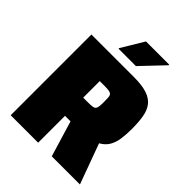

<svg xmlns="http://www.w3.org/2000/svg" viewBox="-246 -1024 1157 1157"><g transform="rotate(45 332.5 -445.5)"><path d="M51 0V-688H413Q482 -688 524.5 -674Q567 -660 589 -631.5Q611 -603 618.5 -559.5Q626 -516 626 -458Q626 -411 620.5 -372.5Q615 -334 598 -305Q581 -276 547 -257L641 0H401L319 -272L377 -239Q367 -232 356.5 -230.5Q346 -229 329 -229H285V0ZM285 -384H327Q348 -384 361 -385.5Q374 -387 381 -393.5Q388 -400 390 -414.5Q392 -429 392 -454Q392 -478 391 -492Q390 -506 384 -513Q378 -520 364.5 -522.5Q351 -525 326 -525H285ZM227 -743V-748L313 -891H511V-886L375 -743Z"/></g></svg>

Font: Saira Thin Black
Style: Regular
Weight: 900
Version: Version 1.101